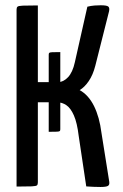

<svg xmlns="http://www.w3.org/2000/svg" viewBox="-20 -721 477 742"><path d="M368.4 1.6Q355 1.6 341.5 1Q327.9 0.4 313.3 -0.6L284.2 -195.3Q278.1 -246.7 265.5 -275.1Q253 -303.5 236.3 -314.6Q219.7 -325.8 199.8 -325.8H126.3V-16.5Q126.3 -8.2 123.1 -4.9Q119.8 -1.6 102.5 -0.8Q85.2 0 44 0V-683.5Q44 -691.8 47.6 -695.1Q51.2 -698.4 68.2 -699.2Q85.2 -700 126.3 -700V-403.6H204.8Q224.8 -403.6 242.8 -422.5Q260.8 -441.5 269.3 -480.6L317.6 -695.1Q331.9 -698.7 345.5 -699.7Q359 -700.6 369.5 -700.6Q392.1 -700.6 398.2 -695.9Q404.4 -691.1 401.4 -677.2L348.3 -466.8Q339.2 -431.2 322.9 -407.5Q306.7 -383.8 287.9 -372.8Q322.2 -353.8 343.4 -311.1Q364.5 -268.3 372 -208.3L402.3 -18.2Q404 -6.6 397 -2.5Q389.9 1.6 368.4 1.6ZM168.3 -211.6V-509.7Q168.3 -514.7 170.3 -516.7Q172.2 -518.7 181.5 -519.2Q190.7 -519.7 213 -519.7V-221.6Q213 -216.6 211.1 -214.6Q209.1 -212.6 199.9 -212.1Q190.7 -211.6 168.3 -211.6Z"/></svg>

Font: Yanone Kaffeesatz ExtraLight
Style: Regular
Weight: 200
Designer: Yanone (Cyrillic: Daniel Pouzeot, Huerta Tipografica, and Cyreal)
Foundry: Yanone
Version: Version 2.003